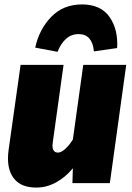

<svg xmlns="http://www.w3.org/2000/svg" viewBox="-20 -827 594 867"><path d="M16 -112Q16 -130 19 -151L73 -534H267L219 -189Q217 -175 217 -170Q217 -138 242 -138Q256 -138 274 -154Q292 -170 309 -197L356 -534H550L476 0H307L309 -67Q275 -26 232.5 -3Q190 20 144 20Q80 20 48 -15Q16 -50 16 -112ZM139 -612Q157 -695 211.5 -751Q266 -807 350 -807Q435 -807 474.5 -750.5Q514 -694 509 -610L404 -595Q401 -632 384 -652.5Q367 -673 335 -673Q302 -673 278 -651.5Q254 -630 240 -593Z"/></svg>

Font: Fira Sans Black
Style: Italic
Weight: 900
Italic angle: -8°
Designer: Carrois Corporate & Edenspiekermann AG
Foundry: Carrois Corporate GbR & Edenspiekermann AG
Version: Version 4.203